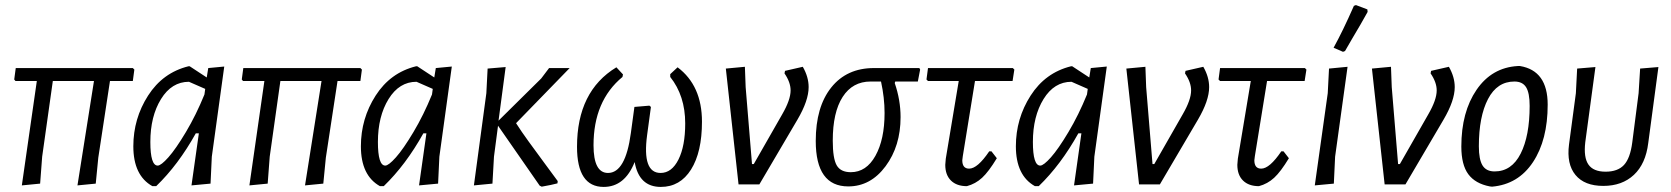

<svg xmlns="http://www.w3.org/2000/svg" viewBox="-20 -726 6579 756"><path d="M66 4 125 -407H41L36 -413L42 -458H503L509 -452L503 -407H413L367 -105L357 -3L285 4L350 -407H188L146 -109L138 -3Z M580 7Q505 -35 505 -150Q505 -259 563 -349.5Q621 -440 722 -465H727L794 -421L800 -458L863 -464L814 -109L809 -3L734 4L763 -201H751Q682 -77 595 7ZM572 -167Q572 -74 601 -74Q614 -74 643 -106.5Q672 -139 712 -206Q752 -273 785 -354L788 -376L724 -404Q656 -404 614 -336Q572 -268 572 -167Z M962 4 1021 -407H937L932 -413L938 -458H1399L1405 -452L1399 -407H1309L1263 -105L1253 -3L1181 4L1246 -407H1084L1042 -109L1034 -3Z M1476 7Q1401 -35 1401 -150Q1401 -259 1459 -349.5Q1517 -440 1618 -465H1623L1690 -421L1696 -458L1759 -464L1710 -109L1705 -3L1630 4L1659 -201H1647Q1578 -77 1491 7ZM1468 -167Q1468 -74 1497 -74Q1510 -74 1539 -106.5Q1568 -139 1608 -206Q1648 -273 1681 -354L1684 -376L1620 -404Q1552 -404 1510 -336Q1468 -268 1468 -167Z M1846 4 1895 -359 1900 -456 1971 -462 1943 -251 2111 -417 2142 -458H2223L2012 -241Q2033 -208 2061 -169.5Q2089 -131 2125.5 -81.5Q2162 -32 2176 -13L2175 -4Q2153 2 2113 9L2105 5L1941 -231L1925 -109L1919 -3Z M2357 10Q2252 10 2252 -148Q2252 -367 2407 -461L2433 -433L2431 -423Q2317 -329 2317 -154Q2317 -45 2374 -45Q2443 -45 2464 -202L2478 -305L2537 -310L2543 -305L2528 -194Q2508 -45 2581 -45Q2625 -45 2651.5 -98Q2678 -151 2678 -240Q2678 -349 2619 -423V-434L2648 -461Q2744 -389 2744 -247Q2744 -127 2701 -58.5Q2658 10 2582 10Q2496 10 2479 -88Q2440 10 2357 10Z M3141 -463Q3164 -423 3164 -383Q3164 -330 3120 -255L2970 0H2888L2838 -456L2913 -463L2916 -383L2941 -80H2948L3060 -276Q3093 -333 3093 -370Q3093 -402 3069 -437L3071 -447Z M3320 8Q3192 8 3192 -171Q3192 -305 3253 -381.5Q3314 -458 3421 -458H3600L3603 -452L3594 -405H3505L3503 -399Q3526 -332 3526 -265Q3526 -151 3467 -71.5Q3408 8 3320 8ZM3330 -48Q3391 -48 3427 -112.5Q3463 -177 3463 -281Q3463 -341 3449 -405H3408Q3337 -405 3298 -344.5Q3259 -284 3259 -172Q3259 -102 3274.5 -75Q3290 -48 3330 -48Z M3787 7Q3747 7 3724.5 -15Q3702 -37 3702 -77L3704 -101L3755 -407H3634L3628 -413L3634 -458H3968L3974 -452L3967 -407H3819L3771 -111L3769 -95Q3769 -62 3796 -62Q3829 -62 3875 -130H3884L3905 -103Q3873 -50 3847 -26Q3821 -2 3787 7Z M4055 7Q3980 -35 3980 -150Q3980 -259 4038 -349.5Q4096 -440 4197 -465H4202L4269 -421L4275 -458L4338 -464L4289 -109L4284 -3L4209 4L4238 -201H4226Q4157 -77 4070 7ZM4047 -167Q4047 -74 4076 -74Q4089 -74 4118 -106.5Q4147 -139 4187 -206Q4227 -273 4260 -354L4263 -376L4199 -404Q4131 -404 4089 -336Q4047 -268 4047 -167Z M4718 -463Q4741 -423 4741 -383Q4741 -330 4697 -255L4547 0H4465L4415 -456L4490 -463L4493 -383L4518 -80H4525L4637 -276Q4670 -333 4670 -370Q4670 -402 4646 -437L4648 -447Z M4937 7Q4897 7 4874.5 -15Q4852 -37 4852 -77L4854 -101L4905 -407H4784L4778 -413L4784 -458H5118L5124 -452L5117 -407H4969L4921 -111L4919 -95Q4919 -62 4946 -62Q4979 -62 5025 -130H5034L5055 -103Q5023 -50 4997 -26Q4971 -2 4937 7Z M5311 -703 5319 -706 5364 -689 5365 -679Q5352 -655 5337 -629.5Q5322 -604 5304 -573.5Q5286 -543 5276 -525L5268 -522L5231 -538Q5267 -603 5311 -703ZM5286 -463 5237 -109 5232 -3 5157 4 5208 -359 5213 -456Z M5685 -463Q5708 -423 5708 -383Q5708 -330 5664 -255L5514 0H5432L5382 -456L5457 -463L5460 -383L5485 -80H5492L5604 -276Q5637 -333 5637 -370Q5637 -402 5613 -437L5615 -447Z M5956 -466H5965Q6074 -448 6074 -314Q6074 -175 6016 -87.5Q5958 0 5855 9L5846 8Q5789 -3 5761.5 -40Q5734 -77 5734 -149Q5734 -285 5794 -372.5Q5854 -460 5956 -466ZM5943 -405Q5875 -405 5839 -336Q5803 -267 5803 -150Q5803 -98 5817.5 -74.5Q5832 -51 5865 -51Q5932 -51 5967.5 -121Q6003 -191 6003 -309Q6003 -360 5989 -382.5Q5975 -405 5943 -405Z M6158 -157 6185 -359 6190 -456 6262 -462 6222 -166Q6215 -106 6234.5 -78Q6254 -50 6302 -50Q6350 -50 6374.5 -76.5Q6399 -103 6407 -165L6432 -359L6438 -456L6510 -462L6470 -163Q6460 -81 6413.5 -37.5Q6367 6 6293 6Q6219 6 6183.5 -37Q6148 -80 6158 -157Z"/></svg>

Font: Alegreya Sans
Style: Italic
Weight: 400
Italic angle: -7°
Designer: Juan Pablo del Peral
Foundry: Huerta Tipografica
Version: Version 2.007